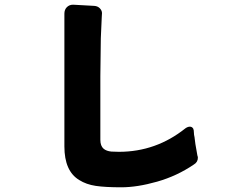

<svg xmlns="http://www.w3.org/2000/svg" viewBox="-20 -793 1040 817"><path d="M414 -737 413 -720Q413 -710 409 -630L407 -468V-198Q407 -172 421 -160Q433 -150 454 -148Q469 -147 486 -147Q644 -147 769 -247Q779 -254 788 -254Q797 -254 802 -246Q805 -240 805 -230Q805 -220 808 -208V-207Q811 -179 816 -154L820 -131Q822 -126 822 -122Q822 -103 805 -93Q733 -44 648.5 -20Q564 4 496 4Q428 4 387.5 -2Q347 -8 317 -27Q254 -65 254 -170V-735Q254 -752 264.5 -762.5Q275 -773 291 -773Q292 -773 381 -768Q396 -767 405 -757.5Q414 -748 414 -737Z"/></svg>

Font: Tsunagi Gothic Black
Style: Regular
Weight: 900
Designer: Yoshimichi Ohira
Foundry: Positype
Version: Version 1.001